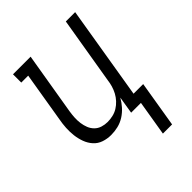

<svg xmlns="http://www.w3.org/2000/svg" viewBox="-201 -623 902 902"><g transform="rotate(-45 250.0 -172.5)"><path d="M347 175 376 0H311L325 -86Q313 -65 297 -47Q281 -29 260.5 -16Q240 -3 217 2.5Q194 8 171 8Q145 8 121.5 0Q98 -8 82 -26Q66 -44 57.5 -67Q49 -90 46 -115Q43 -140 44.5 -166Q46 -192 51 -218L92 -465H46V-520H163L111 -209Q108 -190 107 -171Q106 -152 108.5 -134Q111 -116 117.5 -99.5Q124 -83 136.5 -70.5Q149 -58 166.5 -52.5Q184 -47 202 -47Q219 -47 237 -51Q255 -55 270.5 -64.5Q286 -74 299 -88Q312 -102 320.5 -118Q329 -134 334 -151Q339 -168 341 -185L397 -520H459L382 -55H446L408 175Z"/></g></svg>

Font: Iosevka Curly Slab Light
Style: Italic
Weight: 300
Italic angle: -9°
Monospace: yes
Designer: Belleve Invis
Foundry: Belleve Invis
Version: Version 22.1.2; ttfautohint (v1.8.4)